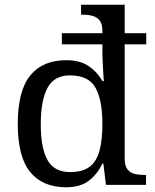

<svg xmlns="http://www.w3.org/2000/svg" viewBox="-20 -780 654 810"><path d="M259 10Q160 10 107.5 -54Q55 -118 55 -257Q55 -397 107.5 -461.5Q160 -526 259 -526Q317 -526 353.5 -501.5Q390 -477 412 -438H418Q418 -438 417 -451.5Q416 -465 415 -484.5Q414 -504 413 -522.5Q412 -541 412 -551V-593H241V-640H412V-650Q412 -679 400.5 -693.5Q389 -708 370.5 -713Q352 -718 330 -718H322V-760H506V-640H597V-593H506V-110Q506 -81 517.5 -66Q529 -51 547.5 -46.5Q566 -42 588 -42H596V0H427L416 -90H412Q390 -44 354 -17Q318 10 259 10ZM276 -54Q328 -54 357.5 -76Q387 -98 399.5 -143.5Q412 -189 412 -257Q412 -357 383 -409.5Q354 -462 275 -462Q209 -462 180.5 -409.5Q152 -357 152 -256Q152 -155 180.5 -104.5Q209 -54 276 -54Z"/></svg>

Font: Noto Serif Gurmukhi
Style: Regular
Weight: 400
Designer: Vaibhav Singh and the Monotype Design Team
Foundry: Monotype Imaging Inc.
Version: Version 2.003